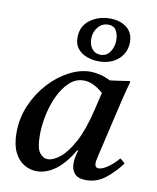

<svg xmlns="http://www.w3.org/2000/svg" viewBox="-84 -800 719 878"><g transform="rotate(10 275.5 -361.5)"><path d="M146 11Q115 11 87 -5.5Q59 -22 42 -57Q25 -92 25 -147Q25 -215 51 -275Q77 -335 119 -381Q161 -427 211.5 -453.5Q262 -480 311 -480Q330 -480 354 -474.5Q378 -469 404 -456Q425 -459 447.5 -462Q470 -465 494 -469L497 -465Q485 -423 476 -385.5Q467 -348 458 -309L412 -111Q411 -104 408 -93Q405 -82 405 -72Q405 -63 409 -57Q413 -51 423 -51Q440 -51 466 -69Q492 -87 513 -113Q526 -104 536 -93Q502 -48 463 -18Q424 12 375 12Q338 12 322 -6.5Q306 -25 306 -53Q306 -80 317 -115H312Q275 -51 232.5 -20Q190 11 146 11ZM378 -393Q357 -412 334 -423.5Q311 -435 287 -435Q250 -435 221 -408Q192 -381 172 -338.5Q152 -296 142 -247.5Q132 -199 132 -155Q132 -95 148 -73.5Q164 -52 186 -52Q212 -52 243.5 -77.5Q275 -103 305.5 -159.5Q336 -216 358 -309ZM224 -624Q224 -676 263 -705.5Q302 -735 356 -735Q403 -735 433.5 -711.5Q464 -688 464 -644Q464 -595 429 -564Q394 -533 338 -533Q310 -533 283.5 -542.5Q257 -552 240.5 -572Q224 -592 224 -624ZM353 -706Q325 -706 306 -683.5Q287 -661 287 -629Q287 -601 301.5 -582.5Q316 -564 341 -564Q369 -564 385 -587.5Q401 -611 401 -643Q401 -668 390 -687Q379 -706 353 -706Z"/></g></svg>

Font: Tiro Devanagari Sanskrit
Style: Italic
Weight: 400
Italic angle: -11°
Designer: Devanagari: John Hudson & Fiona Ross, assisted by Paul Hanslow. Latin: John Hudson with Paul Hanslow, assisted by Kaja S
Foundry: Tiro Typeworks Ltd.
Version: Version 1.52